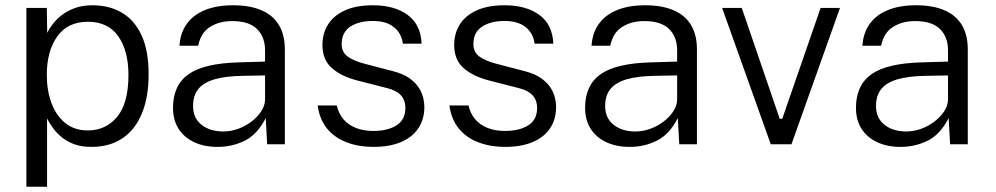

<svg xmlns="http://www.w3.org/2000/svg" viewBox="-20 -547 3775 728"><path d="M80 161V-517H157.5L159 -422.5Q166.5 -438 180.2 -456Q194 -474 215 -490.2Q236 -506.5 264.8 -516.8Q293.5 -527 331 -527Q394 -527 442 -499Q490 -471 516.8 -413Q543.5 -355 543.5 -266Q543.5 -179 518.2 -117.2Q493 -55.5 444.5 -22.8Q396 10 326 10Q288.5 10 260.5 -0.5Q232.5 -11 212.5 -28Q192.5 -45 179.5 -63.2Q166.5 -81.5 158.5 -98V161ZM313 -52.5Q381.5 -52.5 424.2 -104Q467 -155.5 467 -263Q467 -355 428.2 -409.8Q389.5 -464.5 313 -464.5Q237 -464.5 197.2 -409Q157.5 -353.5 157.5 -263Q157.5 -204 175.2 -156.2Q193 -108.5 227.5 -80.5Q262 -52.5 313 -52.5Z M805 10Q754.5 10 716.5 -7.8Q678.5 -25.5 657.2 -58.5Q636 -91.5 636 -138Q636 -224 694.8 -265.5Q753.5 -307 885 -310.5L985 -313.5V-356.5Q985 -407 954.2 -437.2Q923.5 -467.5 859.5 -467Q811.5 -467 776.2 -444.8Q741 -422.5 731.5 -373.5H660.5Q663.5 -422 688 -456.2Q712.5 -490.5 757 -508.8Q801.5 -527 863.5 -527Q927.5 -527 971.2 -508.2Q1015 -489.5 1037.5 -452.2Q1060 -415 1060 -360V0H993L987.5 -99.5Q956.5 -38 908.8 -14Q861 10 805 10ZM827 -48.5Q855 -48.5 882.8 -58.5Q910.5 -68.5 933.5 -86Q956.5 -103.5 970.5 -125Q984.5 -146.5 985 -169V-261L901.5 -259.5Q836 -258.5 794.2 -246.5Q752.5 -234.5 732.2 -209.8Q712 -185 712 -145Q712 -99.5 744 -74Q776 -48.5 827 -48.5Z M1395 10Q1341 10 1295.8 -6.8Q1250.5 -23.5 1221.2 -58.2Q1192 -93 1184.5 -147H1257Q1264 -116 1282.5 -94.5Q1301 -73 1329.8 -61.8Q1358.5 -50.5 1395 -50.5Q1450 -50.5 1483.5 -71.8Q1517 -93 1517 -137Q1517 -167.5 1499.8 -186Q1482.5 -204.5 1447.5 -213L1336 -241.5Q1275 -257 1239 -288.2Q1203 -319.5 1202.5 -375.5Q1202.5 -420 1223.8 -454Q1245 -488 1287.5 -507.5Q1330 -527 1394 -527Q1475.5 -527 1525.5 -490.5Q1575.5 -454 1578.5 -381.5H1507.5Q1502.5 -421 1473.5 -444.2Q1444.5 -467.5 1393.5 -467.5Q1341 -467.5 1308.2 -446Q1275.5 -424.5 1275.5 -379.5Q1275.5 -349.5 1298 -332.8Q1320.5 -316 1363.5 -305L1472.5 -276.5Q1506.5 -267.5 1528.8 -252.8Q1551 -238 1564.2 -219.8Q1577.5 -201.5 1583.2 -181Q1589 -160.5 1589 -141.5Q1589 -95 1566.5 -61Q1544 -27 1500.8 -8.5Q1457.5 10 1395 10Z M1894.5 10Q1840.5 10 1795.2 -6.8Q1750 -23.5 1720.8 -58.2Q1691.5 -93 1684 -147H1756.5Q1763.5 -116 1782 -94.5Q1800.5 -73 1829.2 -61.8Q1858 -50.5 1894.5 -50.5Q1949.5 -50.5 1983 -71.8Q2016.5 -93 2016.5 -137Q2016.5 -167.5 1999.2 -186Q1982 -204.5 1947 -213L1835.5 -241.5Q1774.5 -257 1738.5 -288.2Q1702.5 -319.5 1702 -375.5Q1702 -420 1723.2 -454Q1744.5 -488 1787 -507.5Q1829.5 -527 1893.5 -527Q1975 -527 2025 -490.5Q2075 -454 2078 -381.5H2007Q2002 -421 1973 -444.2Q1944 -467.5 1893 -467.5Q1840.5 -467.5 1807.8 -446Q1775 -424.5 1775 -379.5Q1775 -349.5 1797.5 -332.8Q1820 -316 1863 -305L1972 -276.5Q2006 -267.5 2028.2 -252.8Q2050.5 -238 2063.8 -219.8Q2077 -201.5 2082.8 -181Q2088.5 -160.5 2088.5 -141.5Q2088.5 -95 2066 -61Q2043.5 -27 2000.2 -8.5Q1957 10 1894.5 10Z M2367.5 10Q2317 10 2279 -7.8Q2241 -25.5 2219.8 -58.5Q2198.5 -91.5 2198.5 -138Q2198.5 -224 2257.2 -265.5Q2316 -307 2447.5 -310.5L2547.5 -313.5V-356.5Q2547.5 -407 2516.8 -437.2Q2486 -467.5 2422 -467Q2374 -467 2338.8 -444.8Q2303.5 -422.5 2294 -373.5H2223Q2226 -422 2250.5 -456.2Q2275 -490.5 2319.5 -508.8Q2364 -527 2426 -527Q2490 -527 2533.8 -508.2Q2577.5 -489.5 2600 -452.2Q2622.5 -415 2622.5 -360V0H2555.5L2550 -99.5Q2519 -38 2471.2 -14Q2423.5 10 2367.5 10ZM2389.5 -48.5Q2417.5 -48.5 2445.2 -58.5Q2473 -68.5 2496 -86Q2519 -103.5 2533 -125Q2547 -146.5 2547.5 -169V-261L2464 -259.5Q2398.5 -258.5 2356.8 -246.5Q2315 -234.5 2294.8 -209.8Q2274.5 -185 2274.5 -145Q2274.5 -99.5 2306.5 -74Q2338.5 -48.5 2389.5 -48.5Z M3165 -517 2981 0H2902.5L2718 -517H2792.5L2936.5 -96.5H2946L3091.5 -517Z M3394.5 10Q3344 10 3306 -7.8Q3268 -25.5 3246.8 -58.5Q3225.5 -91.5 3225.5 -138Q3225.5 -224 3284.2 -265.5Q3343 -307 3474.5 -310.5L3574.5 -313.5V-356.5Q3574.5 -407 3543.8 -437.2Q3513 -467.5 3449 -467Q3401 -467 3365.8 -444.8Q3330.5 -422.5 3321 -373.5H3250Q3253 -422 3277.5 -456.2Q3302 -490.5 3346.5 -508.8Q3391 -527 3453 -527Q3517 -527 3560.8 -508.2Q3604.5 -489.5 3627 -452.2Q3649.5 -415 3649.5 -360V0H3582.5L3577 -99.5Q3546 -38 3498.2 -14Q3450.5 10 3394.5 10ZM3416.5 -48.5Q3444.5 -48.5 3472.2 -58.5Q3500 -68.5 3523 -86Q3546 -103.5 3560 -125Q3574 -146.5 3574.5 -169V-261L3491 -259.5Q3425.5 -258.5 3383.8 -246.5Q3342 -234.5 3321.8 -209.8Q3301.5 -185 3301.5 -145Q3301.5 -99.5 3333.5 -74Q3365.5 -48.5 3416.5 -48.5Z"/></svg>

Font: Public Sans Light
Style: Regular
Weight: 300
Designer: The Public Sans Project Authors: Dan O. Williams and USWDS (Libre Franklin designed by Pablo Impallari and Rodrigo Fuenz
Version: Version 1.007